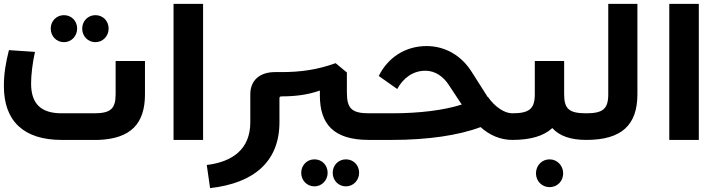

<svg xmlns="http://www.w3.org/2000/svg" viewBox="-20 -720 3695 988"><path d="M309 -503C347 -503 377 -534 377 -573C377 -612 348 -642 309 -642C271 -642 241 -612 241 -573C241 -533 271 -503 309 -503ZM471 -503C509 -503 539 -534 539 -573C539 -612 510 -642 471 -642C433 -642 403 -612 403 -573C403 -533 433 -503 471 -503ZM575 -406V-235C575 -160 549 -137 464 -137H297C190 -137 140 -187 140 -290C140 -334 147 -395 160 -453L26 -462C10 -399 0 -342 0 -279C-1 -97 102 0 297 0H488C652 -7 726 -82 726 -235V-406Z M873 0H1025V-700H873Z M1428 -349H1395C1316 -349 1268 -306 1268 -235V-91C1268 49 1175 113 1044 129L1061 248C1285 223 1418 113 1418 -91V-213C1418 -220 1419 -224 1429 -224H1433C1485 -224 1524 -252 1524 -289C1524 -325 1491 -349 1428 -349Z M1878 0H1880V-137H1879C1791 -137 1765 -161 1765 -244V-347L1707 -395C1613 -361 1528 -349 1426 -349V-224C1496 -224 1560 -231 1626 -254V-229C1626 -83 1695 0 1878 0ZM1598 239C1636 239 1666 208 1666 169C1666 130 1637 100 1598 100C1560 100 1530 130 1530 169C1530 209 1560 239 1598 239ZM1760 239C1798 239 1828 208 1828 169C1828 130 1799 100 1760 100C1722 100 1692 130 1692 169C1692 209 1722 239 1760 239Z M2616 -137C2577 -137 2528 -168 2491 -221L2490 -220L2408 -349C2355 -434 2271 -483 2175 -483C2068 -483 1977 -426 1929 -329L2024 -262C2056 -320 2106 -356 2169 -356C2219 -356 2261 -327 2290 -282L2356 -182C2265 -153 2140 -137 1997 -137H1880V0H1997C2179 0 2339 -23 2453 -66C2499 -24 2556 0 2616 0Z M2883 -235V-406H2732V-235C2732 -160 2704 -137 2616 -137C2605 -137 2597 -129 2597 -118V-19C2597 -8 2605 0 2616 0C2710 0 2778 -20 2822 -61C2859 -20 2917 0 2997 0V-137C2909 -137 2883 -159 2883 -235ZM2808 100C2769 100 2738 131 2738 172C2738 212 2769 243 2808 243C2848 243 2878 212 2878 172C2878 132 2847 100 2808 100Z M2997 0C3177 0 3260 -75 3260 -235V-700H3110V-235C3110 -160 3083 -137 2997 -137C2985 -137 2979 -131 2979 -119V-17C2979 -6 2985 0 2997 0Z M3424 0H3576V-700H3424Z"/></svg>

Font: Juman SemiBold
Style: Regular
Weight: 600
Designer: Bandar Raffah (Arabic) Julieta Ulanovsky (Latin)
Foundry: Caramella
Version: Version 5.022;PS 005.022;hotconv 1.0.88;makeotf.lib2.5.64775